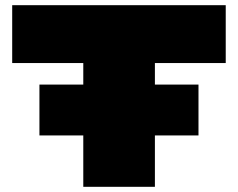

<svg xmlns="http://www.w3.org/2000/svg" viewBox="-20 -720 918 740"><path d="M132 -198V-394H301V-477H27V-700H850V-477H577V-394H745V-198H577V0H301V-198Z"/></svg>

Font: Georama Extended Black
Style: Regular
Weight: 900
Width: 7
Designer: Jean-Baptiste Levee
Foundry: Production Type
Version: Version 1.000